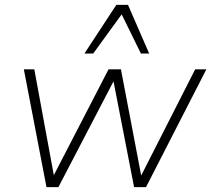

<svg xmlns="http://www.w3.org/2000/svg" viewBox="-20 -769 870 789"><path d="M171 0 78 -484H121L208 -12H182L426 -484H477L567 -12H542L782 -484H828L580 0H531L438 -478H469L220 0ZM327 -549 458 -749H506L593 -549H559L480 -710L363 -549Z"/></svg>

Font: Nunito Sans 12pt ExtraLight 12pt ExtraLight
Style: Italic
Weight: 250
Italic angle: -9°
Version: Version 3.101;gftools[0.9.27]